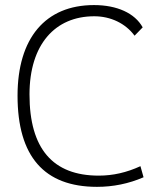

<svg xmlns="http://www.w3.org/2000/svg" viewBox="-20 -723 626 753"><path d="M360.4 9.8C423.3 9.8 484.4 -2.4 543 -27.8L530.8 -71.3C476.6 -46.4 423.3 -34.2 367.2 -34.2C187 -34.2 95.7 -140.1 95.7 -352.5C95.7 -548.3 195.8 -659.2 349.6 -659.2C414.1 -659.2 472.2 -631.3 507.8 -583L539.6 -615.7C508.8 -671.4 439 -703.1 348.6 -703.1C157.7 -703.1 48.8 -573.2 48.8 -347.7C48.8 -109.4 153.3 9.8 360.4 9.8Z"/></svg>

Font: Cascadia Code PL ExtraLight
Style: Regular
Weight: 200
Monospace: yes
Designer: Aaron Bell
Foundry: Saja Typeworks
Version: Version 2404.023